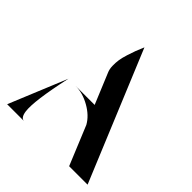

<svg xmlns="http://www.w3.org/2000/svg" viewBox="-187 -839 979 979"><g transform="rotate(45 302.0 -350.0)"><path d="M302 -700 592 0H459L372 -211Q348 -254 296 -283.5Q244 -313 192 -313H330L262 -477Q254 -495 253.5 -518Q253 -541 256 -561Q259 -581 268 -609.5Q277 -638 283.5 -655Q290 -672 302 -700ZM12 0 141 -313Q96 -107 105 -41Q111 0 134 0Z"/></g></svg>

Font: Oscilla
Style: Regular
Weight: 400
Designer: Ryan Lin
Version: Version 1.0